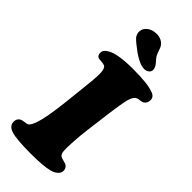

<svg xmlns="http://www.w3.org/2000/svg" viewBox="-301 -1000 1063 1063"><g transform="rotate(45 230.5 -469.0)"><path d="M223.1 -801.3Q174.3 -836.9 159.2 -854.5Q146 -871.6 147.5 -893.1Q149.9 -917.5 171.6 -933.6Q193.4 -949.7 224.1 -949.7Q268.6 -949.7 289.6 -916.5Q293.9 -909.7 301.5 -886.2Q309.1 -862.8 320.8 -849.6Q333.5 -835 339.1 -828.1Q344.7 -821.3 349.1 -811.3Q353.5 -801.3 352.5 -792Q351.6 -779.8 340.6 -771.2Q329.6 -762.7 314.9 -762.7Q277.8 -762.7 223.1 -801.3ZM134.8 -315.4 148.4 -439.9Q159.7 -535.2 158.9 -573Q158.2 -610.8 142.6 -619.6Q134.8 -623.5 116 -624.8Q97.2 -626 92.3 -627.9Q78.1 -633.8 78.1 -655.3Q78.1 -678.2 109.4 -694.8Q156.2 -719.7 271 -719.7Q385.7 -719.7 430.7 -702.1Q460.9 -692.4 460.9 -666Q460.9 -640.1 440.9 -628.9Q435.1 -625.5 417.2 -623.5Q399.4 -621.6 390.6 -613.3Q377 -601.1 368.9 -567.6Q360.8 -534.2 350.1 -453.1L330.6 -300.8Q324.2 -250.5 321 -198.7Q317.9 -147 319.8 -127.9Q321.3 -105.5 332.5 -97.2Q340.8 -91.8 356.4 -88.1Q372.1 -84.5 376.5 -82.5Q397 -71.3 397 -48.8Q397 -31.7 382.1 -18.3Q367.2 -4.9 342.8 1Q300.3 12.7 200.2 12.7Q86.9 12.7 45.9 -1Q8.8 -13.7 8.8 -46.4Q8.8 -70.8 28.8 -81.1Q37.1 -85.4 53 -86.9Q68.8 -88.4 75.7 -91.8Q89.8 -99.6 103 -139.2Q120.1 -190.4 134.8 -315.4Z"/></g></svg>

Font: Cooper* ExtraBold
Style: Italic
Weight: 800
Italic angle: -7°
Designer: Owen Earl
Foundry: indestructible type*
Version: Version 0.001